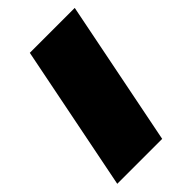

<svg xmlns="http://www.w3.org/2000/svg" viewBox="-178 -613 680 680"><g transform="rotate(-45 162.0 -273.5)"><path d="M-5 0 104 -547H329L220 0Z"/></g></svg>

Font: Montserrat Black
Style: Italic
Weight: 900
Italic angle: -11.3°
Designer: Julieta Ulanovsky
Foundry: Julieta Ulanovsky
Version: Version 9.000; ttfautohint (v1.8.4.7-5d5b)